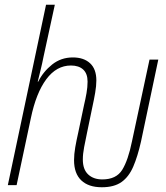

<svg xmlns="http://www.w3.org/2000/svg" viewBox="-20 -780 698 809"><path d="M409 9Q353 9 322.5 -20Q292 -49 292 -105Q292 -130 297 -159Q302 -188 310 -223L334 -337Q340 -362 344.5 -387.5Q349 -413 349 -436Q349 -470 330.5 -487Q312 -504 279 -504Q218 -504 175 -446Q132 -388 110 -282L50 0H13L174 -760H211L163 -539Q158 -513 151.5 -487Q145 -461 139 -436H141Q162 -478 199.5 -508Q237 -538 287 -538Q333 -538 359.5 -513.5Q386 -489 386 -441Q386 -418 381 -389Q376 -360 370 -333L347 -222Q340 -189 334.5 -160Q329 -131 329 -108Q329 -66 351.5 -45Q374 -24 411 -24Q470 -24 495 -64.5Q520 -105 536 -184L610 -529H647L574 -183Q560 -121 541.5 -78Q523 -35 492 -13Q461 9 409 9Z"/></svg>

Font: Noto Sans Condensed ExtraLight
Style: Italic
Weight: 200
Width: 3
Italic angle: -12°
Designer: Monotype Design Team
Foundry: Monotype Imaging Inc.
Version: Version 2.013; ttfautohint (v1.8.4.7-5d5b)